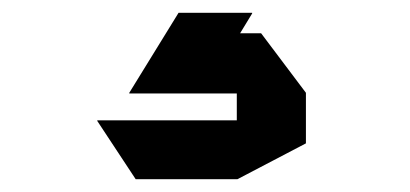

<svg xmlns="http://www.w3.org/2000/svg" viewBox="-20 -20 640 300"><path d="M298 126 334 32H388L458 125V126ZM182 126V125L259 0H374V1L298 126ZM192 260 132 169V168H350V260ZM350 260V126H458V204L351 260Z"/></svg>

Font: Foldit Black
Style: Regular
Weight: 900
Version: Version 1.003